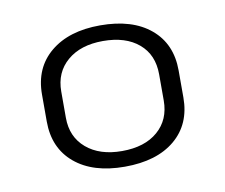

<svg xmlns="http://www.w3.org/2000/svg" viewBox="-51 -777 567 483"><g transform="rotate(-10 232.5 -535.5)"><path d="M232 -355Q151 -355 104.5 -394Q58 -433 58 -501V-570Q58 -638 105 -677Q152 -716 232 -716Q314 -716 360.5 -677Q407 -638 407 -570V-501Q407 -433 360.5 -394Q314 -355 232 -355ZM232 -395Q290 -395 323.5 -424Q357 -453 357 -502V-569Q357 -619 323.5 -647.5Q290 -676 232 -676Q175 -676 141 -647Q107 -618 107 -569V-502Q107 -453 141 -424Q175 -395 232 -395Z"/></g></svg>

Font: Pathway Extreme 8pt Thin
Style: Regular
Weight: 100
Designer: Eduardo Rodriguez Tunni
Foundry: Eduardo Rodriguez Tunni
Version: Version 1.000